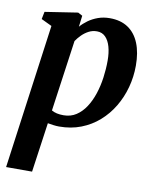

<svg xmlns="http://www.w3.org/2000/svg" viewBox="-90 -632 766 954"><g transform="rotate(10 293.5 -155.0)"><path d="M7 254 107 -475.5 53.5 -501 61 -538.5 226.5 -564 249 -552 242 -495.5Q257.5 -513.5 279 -529Q300.5 -544.5 327.5 -554.2Q354.5 -564 386.5 -564Q442 -564 479.2 -538.8Q516.5 -513.5 535.5 -466.5Q554.5 -419.5 554.5 -354Q554.5 -297.5 540 -244Q525.5 -190.5 498 -144.5Q470.5 -98.5 431 -63.8Q391.5 -29 341.2 -9.5Q291 10 231 10Q217.5 10 202.5 8Q187.5 6 173.5 3.5L138 254ZM182.5 -62.5Q194.5 -55.5 209.5 -52.2Q224.5 -49 243 -49Q279 -49 306.5 -67Q334 -85 354 -115.5Q374 -146 387 -185.2Q400 -224.5 406 -268Q412 -311.5 412 -354.5Q412 -393.5 403.5 -423.8Q395 -454 378 -471.2Q361 -488.5 335 -488.5Q312.5 -488.5 293.5 -478.5Q274.5 -468.5 259.2 -453.2Q244 -438 233 -421.5Z"/></g></svg>

Font: Merriweather 28pt
Style: Bold Italic
Weight: 700
Italic angle: -7.8°
Version: Version 2.101